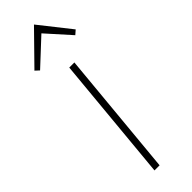

<svg xmlns="http://www.w3.org/2000/svg" viewBox="-288 -868 877 877"><g transform="rotate(-45 150.0 -430.0)"><path d="M98.5 0 155.5 -607.5H188.5L131.5 0ZM52 -692.5 33 -710 180.5 -860.5 299.5 -710 279.5 -692.5 176 -808Z"/></g></svg>

Font: Karla ExtraLight
Style: Italic
Weight: 250
Italic angle: -8°
Designer: Jonathan Pinhorn
Version: Version 2.004;gftools[0.9.33]